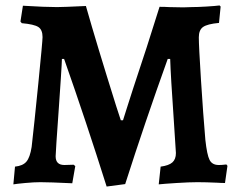

<svg xmlns="http://www.w3.org/2000/svg" viewBox="-20 -668 881 704"><path d="M215 -452H207Q207 -441 203 -379Q199 -317 196 -276Q184 -108 184 -95Q184 -63 216 -63L250 -64L256 -59L245 4Q161 0 128 0Q105 0 72.5 3Q40 6 29 8L35 -57Q64 -60 77 -75.5Q90 -91 96 -129Q105 -207 120.5 -362Q136 -517 136 -532Q136 -559 120.5 -569Q105 -579 60 -583L55 -589L64 -647Q146 -642 189 -642Q211 -642 295 -646Q335 -505 406 -279L423 -227H431Q437 -247 447 -277.5Q457 -308 468 -343Q519 -495 565 -643Q586 -643 599 -642L652 -641L683 -642Q704 -642 737 -644Q770 -646 785 -648L789 -644L783 -584Q740 -580 724.5 -569Q709 -558 709 -531Q709 -500 717 -373.5Q725 -247 733 -155Q739 -100 748.5 -81.5Q758 -63 782 -63Q793 -63 800.5 -64Q808 -65 810 -65L814 -60L805 3Q790 3 778 2Q734 0 704 0Q675 0 627.5 3Q580 6 562 8L569 -57Q599 -61 612 -72.5Q625 -84 625 -107Q625 -111 617 -231Q606 -388 604 -452H595Q511 -218 439 7L371 16Q296 -222 215 -452Z"/></svg>

Font: Alegreya
Style: Bold
Weight: 700
Designer: Juan Pablo del Peral
Foundry: Huerta Tipografica
Version: Version 2.008; ttfautohint (v1.8)